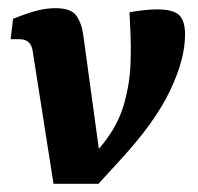

<svg xmlns="http://www.w3.org/2000/svg" viewBox="-20 -450 484 470"><path d="M221 0 167 -35Q185 -49 202 -65Q219 -81 233 -99Q270 -146 284 -196.5Q298 -247 299.5 -294Q301 -341 299 -377L297 -420Q314 -423 331.5 -425Q349 -427 365 -427Q403 -427 418 -413.5Q433 -400 433 -365Q433 -305 396 -227.5Q359 -150 274 -58ZM111 0 60 -325Q56 -354 28 -354H6L12 -404Q47 -418 70.5 -424Q94 -430 116 -430Q154 -430 167 -411.5Q180 -393 184 -363L230 -27L221 0Z"/></svg>

Font: Yrsa
Style: Bold Italic
Weight: 700
Italic angle: -7.10001°
Version: Version 2.004